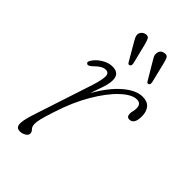

<svg xmlns="http://www.w3.org/2000/svg" viewBox="-199 -703 781 781"><g transform="rotate(45 191.0 -313.0)"><path d="M75 -379.5Q65.5 -384.5 74 -397.5Q86.5 -417.5 109.2 -431.5Q132 -445.5 155 -445.5Q195 -445.5 195 -406.5Q195 -388.5 186.8 -362.8Q178.5 -337 166.5 -304Q204 -371 247.2 -408.2Q290.5 -445.5 328.5 -445.5Q355.5 -445.5 369 -429.5Q382.5 -413.5 382.5 -386.5Q382.5 -341 355 -341Q339.5 -341 339.5 -360.5Q339.5 -368 341.8 -375.5Q344 -383 344 -394.5Q344 -421 319.5 -421Q291 -421 253.5 -386Q216 -351 179.5 -289Q143 -227 117 -145.5Q103.5 -104.5 99.2 -86Q95 -67.5 95 -56.5Q95 -41.5 103 -33.2Q111 -25 111 -16.5Q111 -6 99.2 1Q87.5 8 74 8Q55.5 8 52.5 -9.8Q49.5 -27.5 64.5 -74.5L150.5 -337Q163.5 -378.5 163 -397.8Q162.5 -417 144 -417Q134 -417 122.8 -410.5Q111.5 -404 95.5 -388Q81.5 -375.5 75 -379.5ZM184.5 -599 205.5 -514Q207.5 -503.5 201.5 -499Q194 -494.5 189 -503L145.5 -578Q141 -585.5 137.2 -593.2Q133.5 -601 133.5 -609Q134.5 -619.5 141.5 -626Q148.5 -632.5 157 -634Q171 -636 175.5 -626.2Q180 -616.5 184.5 -599ZM293 -599 313.5 -514.5Q316 -503.5 310 -499Q302 -495 298 -503L253.5 -578Q249 -585 245.2 -592.8Q241.5 -600.5 242.5 -608.5Q244 -630.5 266 -633.5Q279.5 -636 284.2 -626.2Q289 -616.5 293 -599Z"/></g></svg>

Font: Fraunces 72pt SuperSoft Thin
Style: Italic
Weight: 100
Italic angle: -16°
Version: Version 1.000;[b76b70a41]